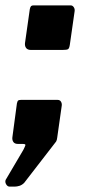

<svg xmlns="http://www.w3.org/2000/svg" viewBox="-38 -536 317 715"><path d="M-2 159Q-10 159 -15 150.5Q-20 142 -17 134L49 22Q55 10 56.5 5Q58 0 47 0H29Q17 0 12 -7Q7 -14 8 -24L25 -151Q27 -160 30 -162Q33 -164 40 -164H177Q185 -164 189 -157.5Q193 -151 192 -143L175 -23Q174 -14 171 -9L52 145Q44 153 34.5 156Q25 159 16 159H-2ZM77 -350Q65 -350 59.5 -357Q54 -364 55 -375L73 -502Q75 -511 78 -513.5Q81 -516 88 -516H225Q232 -516 236.5 -509.5Q241 -503 240 -495L222 -369Q220 -356 215.5 -353Q211 -350 195 -350H77Z"/></svg>

Font: Libre Franklin
Style: Bold Italic
Weight: 700
Italic angle: -8°
Designer: Pablo Impallari, Rodrigo Fuenzalida, Nhung Nguyen
Foundry: Impallari Type
Version: Version 3.000